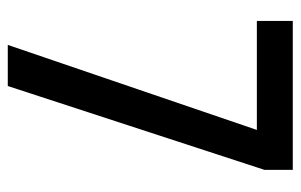

<svg xmlns="http://www.w3.org/2000/svg" viewBox="-156 -598 754 481"><g transform="rotate(90 220.5 -357.0)"><path d="M92 0H195L405 -643V-714H32V-624H305Z"/></g></svg>

Font: Noto Sans Myanmar UI ExtraCondensed Medium
Style: Regular
Weight: 500
Width: 2
Designer: Monotype Design Team
Foundry: Monotype Imaging Inc.
Version: Version 2.103